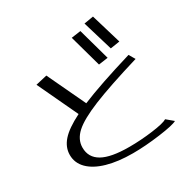

<svg xmlns="http://www.w3.org/2000/svg" viewBox="-198 -1070 1231 1258"><g transform="rotate(-30 417.5 -441.5)"><path d="M795 -34 745 -76Q720 -60 630 -48Q540 -36 452 -36Q314 -36 248.5 -73Q183 -110 183 -185Q183 -246 235 -293.5Q287 -341 413 -392.5Q539 -444 775 -515L748 -561Q491 -484 350 -425L214 -713L128 -693L271 -389Q173 -340 130 -291.5Q87 -243 87 -185Q87 -124 131.5 -79.5Q176 -35 258 -11.5Q340 12 452 12Q546 12 657 -3Q768 -18 795 -34ZM553 -854 482 -844 549 -603 620 -613ZM672 -895 601 -883 669 -656 740 -667Z"/></g></svg>

Font: LXGW Marker Gothic
Style: Regular
Weight: 400
Version: Version 1.001